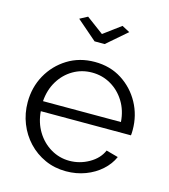

<svg xmlns="http://www.w3.org/2000/svg" viewBox="-110 -818 808 916"><g transform="rotate(15 293.5 -360.0)"><path d="M300.2 10Q243.6 10 196 -11.5Q148.4 -33 113.1 -70.5Q77.9 -108 58.4 -157.1Q38.9 -206.3 38.9 -261.6Q38.9 -335.3 72.6 -396Q106.4 -456.7 165.4 -493.3Q224.4 -529.8 299.5 -529.8Q375.5 -529.8 433.4 -492.8Q491.3 -455.7 524.3 -395.2Q557.2 -334.7 557.2 -263.2Q557.2 -255.3 556.9 -247.9Q556.5 -240.4 555.8 -236H110.5Q114.8 -180.3 141.5 -136.5Q168.2 -92.8 210.7 -67.6Q253.2 -42.5 302.6 -42.5Q354.2 -42.5 399.5 -68.4Q444.8 -94.3 462.5 -135.9L521.8 -119.6Q505.6 -82.5 472.7 -53Q439.8 -23.4 395.3 -6.7Q350.9 10 300.2 10ZM108.3 -284.9H493.2Q489.2 -341.5 462.4 -384.8Q435.7 -428.1 393.4 -452.7Q351.2 -477.4 299.8 -477.4Q249.3 -477.4 207.1 -452.7Q164.9 -428.1 138.6 -384.6Q112.3 -341.2 108.3 -284.9ZM211.9 -730 296.9 -667 381.9 -730 420.5 -709.5 321.9 -624.2H272L173.4 -709.5Z"/></g></svg>

Font: Raleway Thin
Style: Regular
Weight: 100
Designer: Matt McInerney, Pablo Impallari, Rodrigo Fuenzalida
Foundry: Matt McInerney, Pablo Impallari, Rodrigo Fuenzalida
Version: Version 4.026